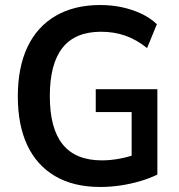

<svg xmlns="http://www.w3.org/2000/svg" viewBox="-20 -735 712 765"><path d="M379.5 10Q273.5 10 200 -33Q126.5 -76 88.8 -156.2Q51 -236.5 51 -351Q51 -466.5 89.5 -547.8Q128 -629 202 -672Q276 -715 379.5 -715Q425.5 -715 466.8 -706Q508 -697 543.5 -680.2Q579 -663.5 605 -638.5L566 -543.5Q523.5 -577.5 479 -593Q434.5 -608.5 382.5 -608.5Q279.5 -608.5 229 -544.5Q178.5 -480.5 178.5 -352Q178.5 -223 230 -159.5Q281.5 -96 386 -96Q421 -96 458.5 -103.2Q496 -110.5 533 -124L504.5 -76.5V-288.5H361.5V-379.5H607V-39.5Q578 -25 540.2 -13.8Q502.5 -2.5 461.2 3.8Q420 10 379.5 10Z"/></svg>

Font: Nunito Sans 12pt ExtraLight SemiCondensed
Style: Regular
Weight: 200
Width: 4
Version: Version 3.101;gftools[0.9.27]